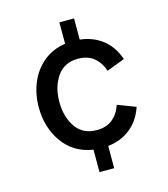

<svg xmlns="http://www.w3.org/2000/svg" viewBox="-107 -686 775 884"><g transform="rotate(-15 280.0 -244.0)"><path d="M258 6Q167 -8 116 -79Q65 -150 65 -247Q65 -310 87.5 -364Q110 -418 153.5 -454Q197 -490 258 -499V-601H328V-500Q390 -493 434.5 -458.5Q479 -424 501 -361L415 -328Q401 -370 371.5 -393.5Q342 -417 297 -417Q231 -417 197 -367.5Q163 -318 163 -247Q163 -175 197 -126Q231 -77 297 -77Q342 -77 371.5 -100.5Q401 -124 415 -166L501 -133Q479 -70 434.5 -35Q390 0 328 7V113H258Z"/></g></svg>

Font: Hanken Grotesk Medium
Style: Regular
Weight: 500
Designer: Alfredo Marco Pradil
Foundry: Hanken Design Co.
Version: Version 3.014